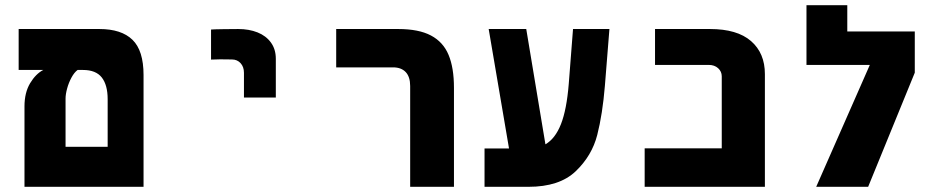

<svg xmlns="http://www.w3.org/2000/svg" viewBox="-20 -721 3640 741"><path d="M52 -609H363.5Q448.5 -609 491.2 -567.5Q534 -526 534 -431.5V0H74.5V-310.5Q74.5 -363.5 96.2 -399.8Q118 -436 147 -451H52ZM395.5 -154.5V-338Q395.5 -393 372.8 -422Q350 -451 300.5 -451H279.5Q266.5 -441.5 255.8 -421.5Q245 -401.5 239 -379.2Q233 -357 233 -340.5V-154.5Z M899.5 -609Q882 -609 843.2 -608.5Q804.5 -608 794.5 -607V-491Q816.5 -492 830.5 -492L875 -491.5Q895.5 -491.5 908.5 -477.2Q921.5 -463 921.5 -440V-344.5H1044.5V-494Q1044.5 -531 1025.5 -557Q1006.5 -583 973.8 -596Q941 -609 899.5 -609Z M1497 -461H1277.5V-609H1517Q1596 -609 1643.2 -584Q1690.5 -559 1711.2 -509.2Q1732 -459.5 1732 -382V0H1563V-389Q1563 -424.5 1545.8 -442.8Q1528.5 -461 1497 -461Z M1850 -148H1944.5L1866 -609H2011L2085 -164Q2123 -186 2145 -242Q2167 -298 2175 -397L2191.5 -609H2332L2314.5 -390Q2305.5 -280.5 2285 -200.2Q2264.5 -120 2201.8 -60Q2139 0 2019.5 0H1850Z M2468 -148.5H2765.5V-426.5Q2765.5 -445 2751.5 -457.8Q2737.5 -470.5 2715 -470.5H2508V-609H2720Q2825 -609 2878.5 -562.5Q2932 -516 2932 -435V0H2468Z M3510.5 -599.5V-440.5L3330.5 0H3130L3337 -470.5H3092.5V-701H3250V-599.5Z"/></svg>

Font: JuliaMono Black
Style: Regular
Weight: 900
Monospace: yes
Designer: cormullion
Foundry: corm
Version: Version 0.054; ttfautohint (v1.8.4)